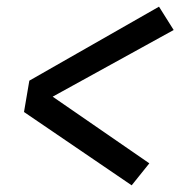

<svg xmlns="http://www.w3.org/2000/svg" viewBox="-20 -629 541 576"><path d="M375 -73 52 -293 68 -387 457 -609 501 -539 138 -339 428 -139Z"/></svg>

Font: Iosevka Term Curly SmBd Obl
Style: Regular
Weight: 600
Italic angle: -9°
Designer: Belleve Invis
Foundry: Belleve Invis
Version: Version 32.3.0